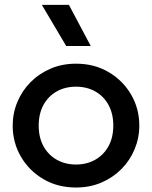

<svg xmlns="http://www.w3.org/2000/svg" viewBox="-20 -780 644 814"><path d="M302.2 15Q224.2 15 163.6 -20.8Q103 -56.6 68.4 -116.2Q33.8 -175.9 33.8 -247.5Q33.8 -300.2 53.7 -347.7Q73.5 -395.2 109.6 -431.7Q145.8 -468.1 194.8 -489.1Q243.8 -510 302.2 -510Q380.1 -510 440.8 -474.2Q501.4 -438.4 536 -378.8Q570.6 -319.1 570.6 -247.5Q570.6 -194.8 550.7 -147.3Q530.9 -99.8 494.8 -63.3Q458.6 -26.9 409.7 -5.9Q360.8 15 302.2 15ZM302.2 -82.5Q348 -82.5 383.7 -102.8Q419.4 -123 439.9 -159.9Q460.3 -196.9 460.3 -247.5Q460.3 -298.1 440 -335.2Q419.6 -372.3 383.9 -392.4Q348.2 -412.5 302.2 -412.5Q256.2 -412.5 220.5 -392.4Q184.8 -372.3 164.4 -335.2Q144.1 -298.1 144.1 -247.5Q144.1 -196.9 164.5 -159.9Q184.9 -123 220.7 -102.8Q256.4 -82.5 302.2 -82.5ZM260.7 -585 157.3 -759.5H272.1L364.7 -585Z"/></svg>

Font: Geologica-Sharp
Style: Regular
Weight: 100
Designer: Sindre Bremnes, Frode Helland
Foundry: Monokrom Skriftforlag AS
Version: Version 1.010;gftools[0.9.28]